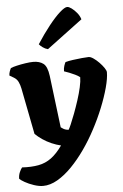

<svg xmlns="http://www.w3.org/2000/svg" viewBox="-72 -835 690 1080"><g transform="rotate(-5 273.0 -295.5)"><path d="M127 200Q104 200 75.5 190.5Q47 181 25 168.5Q3 156 -4 148Q-4 128 3.5 111Q11 94 18 86Q71 89 111 81.5Q151 74 183.5 50Q216 26 247 -18Q221 -24 194.5 -35.5Q168 -47 144.5 -63Q121 -79 104 -96L53 -357Q49 -377 41 -394Q33 -411 16 -421L-8 -435Q-8 -446 -4 -457.5Q0 -469 4 -476Q14 -481 37.5 -486.5Q61 -492 87.5 -496Q114 -500 132 -500Q167 -500 189 -483.5Q211 -467 218 -413L254 -120Q260 -115 268 -110.5Q276 -106 284 -104Q292 -102 297 -102Q301 -107 311.5 -131Q322 -155 335 -189.5Q348 -224 360.5 -262.5Q373 -301 380.5 -335Q388 -369 388 -391Q377 -400 361 -407.5Q345 -415 329 -421.5Q313 -428 300 -432Q300 -449 304.5 -462.5Q309 -476 313 -483Q330 -488 356 -491.5Q382 -495 407 -497.5Q432 -500 445 -500Q456 -500 472 -489Q488 -478 503.5 -462Q519 -446 529.5 -430.5Q540 -415 540 -406Q540 -372 526 -320Q512 -268 488 -208.5Q464 -149 433 -91Q403 -34 366.5 18Q330 70 290 111Q250 152 208.5 176Q167 200 127 200ZM221 -564Q205 -568 191.5 -578Q178 -588 172 -596Q209 -653 244 -697Q279 -741 307 -766Q335 -791 349 -791Q359 -791 374 -780Q389 -769 403 -752Q417 -735 423 -715Z"/></g></svg>

Font: Texturina 12pt Black
Style: Regular
Weight: 900
Designer: Guillermo Torres Carreño
Foundry: Omnibus-Type
Version: Version 1.002